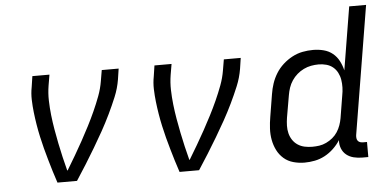

<svg xmlns="http://www.w3.org/2000/svg" viewBox="-51 -834 1901 940"><g transform="rotate(-5 900.0 -363.5)"><path d="M196 0Q186 -29 177.5 -57.5Q169 -86 160.5 -115Q152 -144 144.5 -173Q137 -202 130.5 -231.5Q124 -261 119 -291.5Q114 -322 110.5 -352.5Q107 -383 106 -414.5Q105 -446 111 -477L119 -530H203L194 -477Q188 -440 189 -403.5Q190 -367 194 -331.5Q198 -296 204 -261Q210 -226 217 -191.5Q224 -157 232 -122.5Q240 -88 249 -54L252 -57Q272 -90 292 -124Q312 -158 331 -192.5Q350 -227 368 -262Q386 -297 402 -332.5Q418 -368 431.5 -404Q445 -440 451 -477L460 -530H543L535 -477Q528 -434 511 -393Q494 -352 474.5 -311.5Q455 -271 433 -231.5Q411 -192 388 -153.5Q365 -115 341 -76.5Q317 -38 292 0Z M796 0Q786 -29 777.5 -57.5Q769 -86 760.5 -115Q752 -144 744.5 -173Q737 -202 730.5 -231.5Q724 -261 719 -291.5Q714 -322 710.5 -352.5Q707 -383 706 -414.5Q705 -446 711 -477L719 -530H803L794 -477Q788 -440 789 -403.5Q790 -367 794 -331.5Q798 -296 804 -261Q810 -226 817 -191.5Q824 -157 832 -122.5Q840 -88 849 -54L852 -57Q872 -90 892 -124Q912 -158 931 -192.5Q950 -227 968 -262Q986 -297 1002 -332.5Q1018 -368 1031.5 -404Q1045 -440 1051 -477L1060 -530H1143L1135 -477Q1128 -434 1111 -393Q1094 -352 1074.5 -311.5Q1055 -271 1033 -231.5Q1011 -192 988 -153.5Q965 -115 941 -76.5Q917 -38 892 0Z M1410 8Q1382 8 1355 0.5Q1328 -7 1308 -24.5Q1288 -42 1276 -66Q1264 -90 1259 -117Q1254 -144 1255.5 -172.5Q1257 -201 1262 -230L1280 -340Q1284 -366 1292.5 -391.5Q1301 -417 1315.5 -440.5Q1330 -464 1351 -483Q1372 -502 1396.5 -515Q1421 -528 1447 -533Q1473 -538 1499 -538Q1526 -538 1551 -531.5Q1576 -525 1595 -509.5Q1614 -494 1625.5 -472Q1637 -450 1643 -425L1694 -735H1777L1673 -104Q1672 -96 1673 -88.5Q1674 -81 1678.5 -75.5Q1683 -70 1690 -68Q1697 -66 1705 -66H1723V8H1693Q1672 8 1651.5 3Q1631 -2 1615.5 -14.5Q1600 -27 1592.5 -46.5Q1585 -66 1587 -87Q1573 -65 1553 -46Q1533 -27 1509.5 -14.5Q1486 -2 1460.5 3Q1435 8 1410 8ZM1454 -66Q1472 -66 1489 -68.5Q1506 -71 1523 -79Q1540 -87 1554.5 -99Q1569 -111 1579 -126.5Q1589 -142 1595 -159Q1601 -176 1604 -193L1622 -303Q1626 -323 1626.5 -342.5Q1627 -362 1624 -380.5Q1621 -399 1612.5 -415.5Q1604 -432 1590 -443.5Q1576 -455 1557.5 -460Q1539 -465 1520 -465Q1501 -465 1482.5 -461.5Q1464 -458 1446.5 -449.5Q1429 -441 1414 -428Q1399 -415 1388 -398.5Q1377 -382 1371 -364Q1365 -346 1362 -328L1343 -218Q1340 -199 1339.5 -179.5Q1339 -160 1343.5 -142Q1348 -124 1358 -109Q1368 -94 1383 -84Q1398 -74 1416.5 -70Q1435 -66 1454 -66Z"/></g></svg>

Font: Iosevka Curly Extended
Style: Italic
Weight: 400
Width: 7
Italic angle: -9°
Monospace: yes
Designer: Belleve Invis
Foundry: Belleve Invis
Version: Version 11.1.0; ttfautohint (v1.8.3)